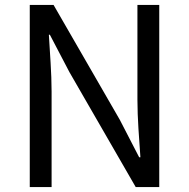

<svg xmlns="http://www.w3.org/2000/svg" viewBox="-20 -754 762 774"><path d="M100 0H188V-385C188 -462 181 -540 177 -614H181L260 -463L527 0H622V-734H534V-352C534 -276 541 -194 546 -120H541L463 -271L196 -734H100Z"/></svg>

Font: Source Han Sans HK
Style: Regular
Weight: 400
Designer: Ryoko NISHIZUKA 西塚涼子 (kana, bopomofo & ideographs); Paul D. Hunt (Latin, Greek & Cyrillic); Sandoll Communications 산돌커뮤니
Foundry: Adobe
Version: Version 2.000;hotconv 1.0.107;makeotfexe 2.5.65593